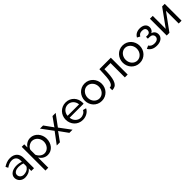

<svg xmlns="http://www.w3.org/2000/svg" viewBox="460 -2263 4208 4208"><g transform="rotate(-45 2563.5 -159.0)"><path d="M399 0V-79Q365 -33 313.5 -11.5Q262 10 205 10Q168 10 136 -2.5Q104 -15 80.5 -37Q57 -59 43.5 -89Q30 -119 30 -153Q30 -194 49 -224.5Q68 -255 99.5 -275Q131 -295 170.5 -304.5Q210 -314 250 -314Q301 -314 338.5 -305.5Q376 -297 396 -288V-330Q396 -361 386.5 -386.5Q377 -412 359.5 -430Q342 -448 316.5 -457.5Q291 -467 258 -467Q217 -467 176 -451.5Q135 -436 92 -406L63 -463Q108 -493 158.5 -512Q209 -531 266 -531Q319 -531 359.5 -516Q400 -501 428 -473.5Q456 -446 470 -407Q484 -368 484 -321V0ZM377 -120Q386 -130 391 -140Q396 -150 396 -159V-236Q364 -249 329.5 -255Q295 -261 263 -261Q237 -261 210.5 -255.5Q184 -250 162.5 -237.5Q141 -225 127.5 -206Q114 -187 114 -160Q114 -137 123 -117.5Q132 -98 148 -84.5Q164 -71 184.5 -63.5Q205 -56 228 -56Q248 -56 269.5 -60Q291 -64 311 -71.5Q331 -79 348 -91.5Q365 -104 377 -120Z M906 10Q874 10 845 1.5Q816 -7 791.5 -22Q767 -37 747.5 -58Q728 -79 713 -103V213H625V-522H703V-424Q734 -472 783.5 -501.5Q833 -531 893 -531Q947 -531 992 -509Q1037 -487 1070 -449.5Q1103 -412 1121.5 -363Q1140 -314 1140 -261Q1140 -205 1123 -155.5Q1106 -106 1075 -69.5Q1044 -33 1001 -11.5Q958 10 906 10ZM879 -66Q918 -66 949.5 -82.5Q981 -99 1003.5 -126.5Q1026 -154 1038 -189Q1050 -224 1050 -261Q1050 -300 1036 -335.5Q1022 -371 998 -397.5Q974 -424 941.5 -439.5Q909 -455 871 -455Q847 -455 821.5 -445.5Q796 -436 773.5 -420.5Q751 -405 734.5 -383.5Q718 -362 713 -338V-189Q724 -163 741.5 -140.5Q759 -118 780.5 -101.5Q802 -85 827 -75.5Q852 -66 879 -66Z M1287 -522 1425 -330 1433 -314 1442 -330 1579 -522H1677L1484 -260L1678 0H1580L1442 -191L1433 -206L1425 -191L1287 0H1189L1383 -260L1190 -522Z M1992 10Q1933 10 1884 -11.5Q1835 -33 1800 -70Q1765 -107 1745.5 -156.5Q1726 -206 1726 -261Q1726 -316 1745.5 -365Q1765 -414 1800.5 -451Q1836 -488 1885 -509.5Q1934 -531 1993 -531Q2052 -531 2100.5 -509Q2149 -487 2183 -450.5Q2217 -414 2235.5 -366Q2254 -318 2254 -265Q2254 -254 2253.5 -245Q2253 -236 2252 -231H1819Q1822 -192 1837 -160Q1852 -128 1876 -105Q1900 -82 1930.5 -69Q1961 -56 1995 -56Q2019 -56 2042 -62.5Q2065 -69 2085 -80Q2105 -91 2120.5 -107.5Q2136 -124 2144 -143L2220 -122Q2207 -93 2184.5 -69Q2162 -45 2132.5 -27.5Q2103 -10 2067 0Q2031 10 1992 10ZM2172 -292Q2169 -330 2153.5 -362Q2138 -394 2114 -417Q2090 -440 2059 -452.5Q2028 -465 1993 -465Q1958 -465 1927 -452Q1896 -439 1872 -416Q1848 -393 1833.5 -361.5Q1819 -330 1816 -292Z M2580 10Q2521 10 2472.5 -12Q2424 -34 2389.5 -71Q2355 -108 2336 -157Q2317 -206 2317 -260Q2317 -315 2336.5 -364Q2356 -413 2390.5 -450Q2425 -487 2473.5 -509Q2522 -531 2580 -531Q2639 -531 2687.5 -509Q2736 -487 2770.5 -450Q2805 -413 2824.5 -364Q2844 -315 2844 -260Q2844 -206 2825 -157Q2806 -108 2771 -71Q2736 -34 2687.5 -12Q2639 10 2580 10ZM2407 -259Q2407 -218 2420.5 -183Q2434 -148 2457.5 -122Q2481 -96 2512.5 -81Q2544 -66 2580 -66Q2616 -66 2647.5 -81Q2679 -96 2703 -122.5Q2727 -149 2740.5 -184.5Q2754 -220 2754 -261Q2754 -302 2740.5 -337Q2727 -372 2703 -398.5Q2679 -425 2647.5 -440Q2616 -455 2580 -455Q2544 -455 2512.5 -439.5Q2481 -424 2457.5 -397.5Q2434 -371 2420.5 -335.5Q2407 -300 2407 -259Z M2905 -75Q2931 -75 2951.5 -88Q2972 -101 2988 -134Q3004 -167 3013.5 -224.5Q3023 -282 3026 -371L3032 -522H3387V0H3299V-444H3110L3108 -363Q3104 -256 3090 -185.5Q3076 -115 3051 -73Q3026 -31 2989.5 -13.5Q2953 4 2905 4Z M3757 10Q3698 10 3649.5 -12Q3601 -34 3566.5 -71Q3532 -108 3513 -157Q3494 -206 3494 -260Q3494 -315 3513.5 -364Q3533 -413 3567.5 -450Q3602 -487 3650.5 -509Q3699 -531 3757 -531Q3816 -531 3864.5 -509Q3913 -487 3947.5 -450Q3982 -413 4001.5 -364Q4021 -315 4021 -260Q4021 -206 4002 -157Q3983 -108 3948 -71Q3913 -34 3864.5 -12Q3816 10 3757 10ZM3584 -259Q3584 -218 3597.5 -183Q3611 -148 3634.5 -122Q3658 -96 3689.5 -81Q3721 -66 3757 -66Q3793 -66 3824.5 -81Q3856 -96 3880 -122.5Q3904 -149 3917.5 -184.5Q3931 -220 3931 -261Q3931 -302 3917.5 -337Q3904 -372 3880 -398.5Q3856 -425 3824.5 -440Q3793 -455 3757 -455Q3721 -455 3689.5 -439.5Q3658 -424 3634.5 -397.5Q3611 -371 3597.5 -335.5Q3584 -300 3584 -259Z M4291 7Q4215 7 4162.5 -21.5Q4110 -50 4082 -101L4154 -133Q4172 -101 4205.5 -83Q4239 -65 4287 -65Q4344 -65 4377 -90Q4410 -115 4410 -157Q4410 -195 4383.5 -218.5Q4357 -242 4309 -243H4256V-301H4312Q4328 -301 4341.5 -307Q4355 -313 4364.5 -323.5Q4374 -334 4379.5 -348.5Q4385 -363 4385 -380Q4385 -415 4360 -436.5Q4335 -458 4285 -458Q4243 -458 4216 -442Q4189 -426 4172 -394L4105 -430Q4130 -478 4177 -504Q4224 -530 4289 -530Q4327 -530 4359.5 -520.5Q4392 -511 4415 -493.5Q4438 -476 4451 -450Q4464 -424 4464 -391Q4464 -354 4446.5 -322.5Q4429 -291 4395 -275Q4443 -261 4467.5 -227Q4492 -193 4492 -145Q4492 -109 4477 -81Q4462 -53 4435.5 -33.5Q4409 -14 4372 -3.5Q4335 7 4291 7Z M4597 0V-521H4685V-118L4977 -522H5057V0H4969V-395L4681 0Z"/></g></svg>

Font: Rising Sun
Style: Regular
Weight: 400
Designer: Matt McInerney, Pablo Impallari, Rodrigo Fuenzalida (Raleway font), Stephen Hutchings (Greek), Cristiano Sobral (main ch
Foundry: The Rising Sun Project Authors
Version: Version 4.327; ttfautohint (v1.8.4.7-5d5b-dirty)